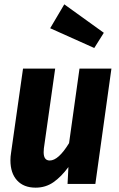

<svg xmlns="http://www.w3.org/2000/svg" viewBox="-20 -847 549 884"><path d="M28 -109Q28 -126 31 -144L86 -531H234L182 -164Q181 -157 181 -146Q181 -108 209 -108Q249 -108 298 -188L346 -531H493L419 0H291L295 -78Q262 -33 226 -8Q190 17 144 17Q89 17 58.5 -16.5Q28 -50 28 -109ZM276 -827 458 -696 414 -626 211 -717Z"/></svg>

Font: Fira Sans Condensed
Style: Bold Italic
Weight: 700
Width: 3
Italic angle: -8°
Designer: Carrois Corporate & Edenspiekermann AG
Foundry: Carrois Corporate GbR & Edenspiekermann AG
Version: Version 4.203